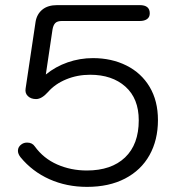

<svg xmlns="http://www.w3.org/2000/svg" viewBox="-20 -720 688 750"><path d="M60 -106Q50 -119 50 -131Q50 -147 65 -157Q74 -163 86 -163Q106 -163 116 -148Q150 -101 203.5 -77.5Q257 -54 319 -54Q415 -54 468.5 -105Q522 -156 522 -250Q522 -335 470 -381.5Q418 -428 332 -428Q282 -428 238.5 -410Q195 -392 168 -361Q143 -333 121 -333Q101 -333 89 -344.5Q77 -356 80 -374L119 -635Q124 -665 145.5 -682.5Q167 -700 203 -700H526Q565 -700 565 -668Q565 -653 554.5 -645.5Q544 -638 526 -638H222Q204 -638 196 -630Q188 -622 185 -604L159 -429Q197 -460 244.5 -476.5Q292 -493 343 -493Q416 -493 474 -464Q532 -435 564.5 -380.5Q597 -326 597 -251Q597 -173 564 -114Q531 -55 468.5 -22.5Q406 10 320 10Q240 10 173 -20Q106 -50 60 -106Z"/></svg>

Font: Kodchasan
Style: Regular
Weight: 400
Version: Version 1.000; ttfautohint (v1.6)